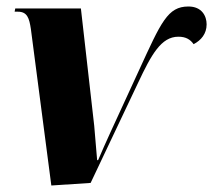

<svg xmlns="http://www.w3.org/2000/svg" viewBox="-20 -562 656 591"><path d="M75 -473 138 9 259 1 405 -307C446 -394 476 -449 529 -449C553 -449 566 -440 576 -426C599 -438 616 -458 616 -487C616 -513 601 -542 560 -542C496 -542 476 -494 408 -346L321 -157C305 -122 293 -95 282 -69H279C277 -95 273 -140 270 -175L229 -536H27L25 -526H35C64 -526 70 -506 75 -473Z"/></svg>

Font: Noto Serif Display Condensed Black
Style: Italic
Weight: 900
Width: 3
Italic angle: -12°
Designer: Monotype Design Team
Foundry: Monotype Imaging Inc.
Version: Version 2.009